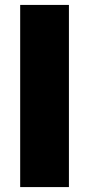

<svg xmlns="http://www.w3.org/2000/svg" viewBox="-20 -760 363 780"><path d="M260 -740V0H62V-740Z"/></svg>

Font: Pathway Extreme 8pt Thin 12pt ExtraBold
Style: Regular
Weight: 800
Version: Version 1.001;gftools[0.9.26]